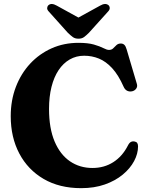

<svg xmlns="http://www.w3.org/2000/svg" viewBox="-20 -936 752 975"><path d="M681 -193Q681 -155.5 661 -118Q641 -80.5 603.2 -49.2Q565.5 -18 512.2 0.8Q459 19.5 392 19.5Q282 19.5 201.8 -27.2Q121.5 -74 78 -156.5Q34.5 -239 34.5 -346Q34.5 -426.5 60.5 -494.5Q86.5 -562.5 133.2 -612.8Q180 -663 242.5 -690.8Q305 -718.5 378.5 -718.5Q426.5 -718.5 456.8 -709.8Q487 -701 504.8 -691.8Q522.5 -682.5 533.5 -682.5Q547 -682.5 555 -690.8Q563 -699 571.5 -707Q580 -715 593.5 -715Q604.5 -715 611.5 -708.2Q618.5 -701.5 623 -685.5L675 -510Q679 -497 672 -486.5Q665 -476 651.5 -472.5Q637.5 -469.5 626 -475Q614.5 -480.5 608 -495Q581.5 -555 549.8 -589.5Q518 -624 482.5 -638.5Q447 -653 407.5 -653Q367 -653 334 -634Q301 -615 277.5 -579.8Q254 -544.5 241.5 -494.8Q229 -445 229 -383Q229 -284.5 257.2 -217.8Q285.5 -151 335.2 -117Q385 -83 449.5 -83Q509 -83 555.2 -112.5Q601.5 -142 629.5 -197Q636.5 -211 644.8 -215.2Q653 -219.5 663 -217.5Q672.5 -216 676.8 -209.8Q681 -203.5 681 -193ZM417 -825.5 268 -907.5Q241.5 -922.5 226.5 -910Q220.5 -905 219.5 -895.8Q218.5 -886.5 229 -876L324.5 -769.5Q338.5 -756 349.8 -747.8Q361 -739.5 378.5 -739.5Q395.5 -739.5 406.8 -747.8Q418 -756 431.5 -769.5L527.5 -876Q538 -886.5 537.2 -895.8Q536.5 -905 530.5 -910Q514.5 -922.5 488.5 -907.5L339.5 -825.5Z"/></svg>

Font: Fraunces
Style: Bold
Weight: 700
Version: Version 1.000;[b76b70a41]